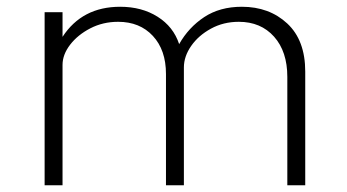

<svg xmlns="http://www.w3.org/2000/svg" viewBox="-20 -548 1026 568"><path d="M112 0H165V-356Q165 -386.5 187.5 -415.8Q210 -445 247.2 -464.2Q284.5 -483.5 329.5 -483.5Q393.5 -483.5 432.2 -441.8Q471 -400 471 -329V0H524V-348.5Q524 -381 545.5 -412Q567 -443 604 -463.2Q641 -483.5 686.5 -483.5Q751.5 -483.5 790.8 -439.5Q830 -395.5 830 -320.5V0H883V-336Q883 -429 829.8 -478.5Q776.5 -528 695.5 -528Q630.5 -528 584.2 -497.5Q538 -467 510 -417.5Q493 -469 446.2 -498.5Q399.5 -528 335.5 -528Q223 -528 165 -439V-512H112Z"/></svg>

Font: Spartan Light
Style: Regular
Weight: 300
Designer: Matt Bailey, Mirko Velimirovic
Foundry: Matt Bailey
Version: Version 1.003; ttfautohint (v1.8.3)